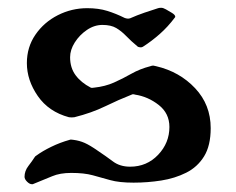

<svg xmlns="http://www.w3.org/2000/svg" viewBox="-20 -465 606 493"><path d="M314 -37Q357 -37 386 -67.5Q415 -98 415 -139Q415 -174 387.5 -195.5Q360 -217 327 -222Q321 -224 318 -222Q285 -209 250 -192Q215 -175 171 -164Q164 -163 157 -164Q105 -178 77 -218.5Q49 -259 49 -303Q49 -344 71 -376Q93 -408 128.5 -426Q164 -444 204 -444Q233 -444 255.5 -437Q278 -430 300 -419Q308 -416 314 -418Q332 -426 351 -432.5Q370 -439 386 -444Q389 -445 394 -445Q399 -445 406 -441Q411 -438 420.5 -432.5Q430 -427 430 -422Q430 -421 429 -420Q411 -396 390 -377.5Q369 -359 347 -345Q344 -343 340 -343.5Q336 -344 334 -345Q316 -360 304 -372.5Q292 -385 278.5 -393Q265 -401 243 -401Q222 -401 203 -388Q184 -375 172 -356Q160 -337 160 -318Q160 -291 174 -272Q188 -253 213 -240Q216 -239 217.5 -239.5Q219 -240 222 -240Q250 -243 272.5 -253Q295 -263 317 -275.5Q339 -288 366 -295Q371 -297 374 -296.5Q377 -296 381 -295Q441 -281 481 -238.5Q521 -196 521 -136Q521 -91 504 -63.5Q487 -36 458 -21.5Q429 -7 394 -1.5Q359 4 323 4Q286 4 263 -2.5Q240 -9 218 -15Q196 -21 163 -21Q134 -21 114 -12.5Q94 -4 64 8Q63 8 62 8Q56 8 49.5 1.5Q43 -5 43 -11Q43 -26 53 -39Q63 -52 68 -60Q70 -64 74 -66Q89 -77 111.5 -88Q134 -99 159 -106Q161 -107 163.5 -106.5Q166 -106 168 -106Q184 -104 197.5 -98Q211 -92 231 -78Q252 -64 270 -50.5Q288 -37 314 -37Z"/></svg>

Font: Triodion
Style: Regular
Weight: 400
Version: Version 1.201; ttfautohint (v1.8.4.7-5d5b)